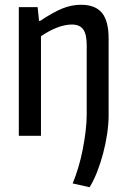

<svg xmlns="http://www.w3.org/2000/svg" viewBox="-20 -570 532 806"><path d="M285 200Q298 169 309 132Q320 95 327.5 56.5Q335 18 339.5 -19.5Q344 -57 344 -90V-381Q344 -427 329 -447Q314 -467 282 -467Q225 -467 152 -418V0H59V-540H138L144 -482H148Q202 -518 241 -534Q280 -550 320 -550Q380 -550 408 -516Q436 -482 436 -408V-87Q436 -51 430 -9.5Q424 32 413 73.5Q402 115 387.5 152Q373 189 356 216Z"/></svg>

Font: Encode Sans Compressed
Style: Medium
Weight: 500
Designer: Pablo Impallari, Andres Torresi
Foundry: Pablo Impallari, Andres Torresi
Version: Version 1.000; ttfautohint (v1.00) -l 8 -r 50 -G 200 -x 14 -